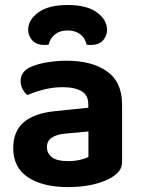

<svg xmlns="http://www.w3.org/2000/svg" viewBox="-20 -736 569 771"><path d="M253.2 -89Q278.7 -89 301.6 -94.2Q324.5 -99.4 335.1 -106V-208.1L245.5 -199.8Q209.3 -197.1 188.9 -184Q168.5 -171 168.5 -145.5Q168.5 -119.7 188.8 -104.3Q209.1 -89 253.2 -89ZM247.6 -492.2Q349.1 -492.2 409.7 -449.5Q470.2 -406.9 470.2 -316.3V-87.9Q470.2 -63.2 457.8 -48.4Q445.3 -33.6 426.3 -22.3Q397.1 -5.4 353.1 5Q309.1 15.3 253.2 15.3Q151.9 15.3 92.5 -24Q33.1 -63.3 33.1 -141.2Q33.1 -208.9 75.3 -245Q117.5 -281.2 199.7 -289.5L334.5 -303.5V-317.6Q334.5 -353.8 307.5 -369.8Q280.4 -385.9 231.4 -385.9Q193 -385.9 156.2 -376.5Q119.4 -367.2 90.4 -354.2Q79.1 -362.5 70.9 -377.9Q62.8 -393.4 62.8 -410Q62.8 -450.5 106.3 -468.4Q134.6 -480.5 172.7 -486.3Q210.9 -492.2 247.6 -492.2ZM251.5 -613.7Q220.5 -613.7 200.8 -598Q181.2 -582.3 175.5 -556.9Q170.8 -555.9 166.8 -555.7Q162.8 -555.6 157.8 -555.6Q126 -555.6 109.6 -574Q93.1 -592.4 93.1 -616Q93.1 -656.6 134.1 -686.2Q175 -715.9 251.5 -715.9Q328.7 -715.9 369.3 -686.1Q409.9 -656.2 409.9 -616Q409.9 -592.4 393.9 -574Q378 -555.6 345.2 -555.6Q340.8 -555.6 336.3 -555.7Q331.8 -555.9 327.5 -556.9Q322.5 -582.3 302.7 -598Q282.8 -613.7 251.5 -613.7Z"/></svg>

Font: Baloo Tamma 2
Style: Regular
Weight: 400
Designer: Divya Kowshik, Shuchita Grover and Ek Type
Foundry: Ek Type
Version: Version 1.700